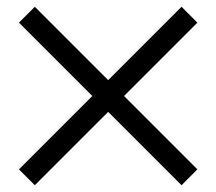

<svg xmlns="http://www.w3.org/2000/svg" viewBox="-20 -674 640 568"><path d="M517 -126 300 -343 83 -126 36 -173 253 -390 36 -607 83 -654 300 -437 517 -654 564 -607 347 -390 564 -173Z"/></svg>

Font: Tanohe Sans
Style: Regular
Weight: 400
Designer: Village Type and Design LLC & Cristiano Sobral
Foundry: Cooper Hewitt Smithsonian Design Museum
Version: Version 1.00;September 29, 2021;FontCreator 13.0.0.2655 64-b